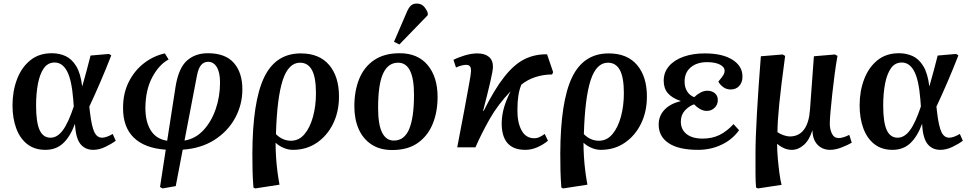

<svg xmlns="http://www.w3.org/2000/svg" viewBox="-20 -825 5436 1075"><path d="M234 14Q173 14 132 -18.5Q91 -51 70.5 -107.5Q50 -164 50 -235Q50 -314 75 -380.5Q100 -447 149 -487Q198 -527 270 -527Q312 -527 347 -511Q382 -495 406.5 -455Q431 -415 440 -343H441Q454 -388 465 -429.5Q476 -471 487 -514L590 -523L603 -515Q573 -438 542 -366Q511 -294 480 -228L484 -194Q493 -118 508 -86Q523 -54 552 -54Q564 -54 580 -60Q596 -66 611 -75L628 -37Q604 -19 569.5 -2.5Q535 14 502 14Q457 14 430.5 -18.5Q404 -51 400 -130H399Q373 -60 333.5 -23Q294 14 234 14ZM263 -54Q301 -54 332 -96Q363 -138 393 -229L390 -269Q381 -379 355 -427Q329 -475 286 -475Q248 -475 225.5 -443Q203 -411 192.5 -356.5Q182 -302 182 -234Q182 -141 201.5 -97.5Q221 -54 263 -54Z M890 230 876 222 908 13Q790 5 729 -54.5Q668 -114 669 -222Q669 -303 701 -366.5Q733 -430 786 -471Q839 -512 903 -526L924 -492Q871 -464 833 -393.5Q795 -323 794 -221Q794 -143 824.5 -94.5Q855 -46 916 -37L963 -340Q980 -444 1026.5 -485.5Q1073 -527 1144 -527Q1242 -527 1289.5 -472.5Q1337 -418 1337 -325Q1337 -239 1296.5 -164.5Q1256 -90 1181 -42Q1106 6 1003 13L964 217ZM1013 -38Q1074 -48 1118.5 -95.5Q1163 -143 1187.5 -213.5Q1212 -284 1212 -363Q1212 -419 1194 -449Q1176 -479 1145 -479Q1122 -479 1106.5 -461.5Q1091 -444 1083 -403Z M1409 230 1399 225Q1395 174 1394 130.5Q1393 87 1393 35Q1394 -256 1458.5 -391Q1523 -526 1664 -526Q1768 -526 1823 -461Q1878 -396 1878 -285Q1878 -199 1844.5 -131.5Q1811 -64 1753 -25Q1695 14 1620 14Q1594 14 1568 3Q1542 -8 1524 -25H1523Q1523 10 1525.5 52.5Q1528 95 1533.5 136.5Q1539 178 1545 209ZM1609 -37Q1654 -37 1685 -74Q1716 -111 1732.5 -171.5Q1749 -232 1749 -303Q1749 -392 1726.5 -433Q1704 -474 1660 -474Q1595 -474 1563 -376Q1531 -278 1525 -74Q1562 -37 1609 -37Z M2176 15Q2107 15 2059.5 -16.5Q2012 -48 1988 -103Q1964 -158 1964 -230Q1964 -317 1991.5 -384Q2019 -451 2075.5 -489Q2132 -527 2218 -527Q2319 -527 2374.5 -460.5Q2430 -394 2430 -282Q2430 -198 2402.5 -131Q2375 -64 2319 -24.5Q2263 15 2176 15ZM2185 -38Q2244 -38 2271 -102.5Q2298 -167 2298 -295Q2298 -474 2209 -474Q2153 -474 2125 -413.5Q2097 -353 2097 -221Q2097 -127 2119.5 -82.5Q2142 -38 2185 -38ZM2216 -576 2186 -591 2257 -756Q2268 -782 2280.5 -793.5Q2293 -805 2313 -805Q2336 -805 2350.5 -791.5Q2365 -778 2375 -753V-740Z M2921 14Q2787 14 2789 -139Q2790 -181 2802 -223Q2814 -265 2839 -314Q2767 -239 2721 -157.5Q2675 -76 2642 0H2540Q2562 -113 2579 -205Q2596 -297 2606.5 -355Q2617 -413 2617 -424Q2618 -446 2611 -454Q2604 -462 2590 -462Q2579 -462 2563.5 -458Q2548 -454 2533 -447L2519 -490Q2546 -504 2583 -515Q2620 -526 2653 -526Q2694 -526 2717.5 -506.5Q2741 -487 2740 -448Q2739 -427 2725 -366Q2711 -305 2685 -205L2688 -204Q2748 -324 2802.5 -393.5Q2857 -463 2914.5 -492.5Q2972 -522 3043 -521L3077 -421L3071 -408Q3023 -408 2978 -393.5Q2933 -379 2899 -351Q2888 -325 2882.5 -290.5Q2877 -256 2877 -211Q2876 -140 2900 -95.5Q2924 -51 2971 -51Q2987 -51 3001.5 -58Q3016 -65 3030 -75L3048 -37Q3023 -16 2989.5 -1Q2956 14 2921 14Z M3133 230 3123 225Q3119 174 3118 130.5Q3117 87 3117 35Q3118 -256 3182.5 -391Q3247 -526 3388 -526Q3492 -526 3547 -461Q3602 -396 3602 -285Q3602 -199 3568.5 -131.5Q3535 -64 3477 -25Q3419 14 3344 14Q3318 14 3292 3Q3266 -8 3248 -25H3247Q3247 10 3249.5 52.5Q3252 95 3257.5 136.5Q3263 178 3269 209ZM3333 -37Q3378 -37 3409 -74Q3440 -111 3456.5 -171.5Q3473 -232 3473 -303Q3473 -392 3450.5 -433Q3428 -474 3384 -474Q3319 -474 3287 -376Q3255 -278 3249 -74Q3286 -37 3333 -37Z M3888 14Q3779 14 3723 -24Q3667 -62 3668 -129Q3668 -176 3700.5 -210.5Q3733 -245 3790 -258V-260Q3743 -276 3719.5 -303Q3696 -330 3696 -373Q3696 -420 3725.5 -454.5Q3755 -489 3807 -507.5Q3859 -526 3926 -526Q4026 -526 4082 -490Q4138 -454 4137 -395Q4137 -364 4119 -344Q4101 -324 4071 -324Q4047 -324 4029 -337.5Q4011 -351 4002 -368Q4022 -392 4029.5 -404Q4037 -416 4037 -429Q4037 -450 4010.5 -463.5Q3984 -477 3939 -477Q3882 -477 3847.5 -448Q3813 -419 3813 -368Q3813 -336 3827.5 -313Q3842 -290 3867 -281Q3882 -296 3901.5 -306.5Q3921 -317 3940 -317Q3966 -317 3982.5 -303Q3999 -289 3999 -265Q3999 -239 3981 -221.5Q3963 -204 3937 -204Q3918 -204 3899.5 -214.5Q3881 -225 3866 -241Q3836 -230 3814 -205.5Q3792 -181 3792 -144Q3792 -100 3824 -74.5Q3856 -49 3914 -49Q3967 -49 4008 -69Q4049 -89 4087 -130L4118 -96Q4081 -44 4020.5 -15Q3960 14 3888 14Z M4224 230 4213 225Q4210 186 4210 142Q4210 98 4210 33Q4210 -49 4218 -190.5Q4226 -332 4240 -510L4362 -520L4376 -512Q4353 -343 4343 -243Q4333 -143 4333 -85Q4347 -75 4367 -68Q4387 -61 4402 -61Q4453 -61 4481.5 -99.5Q4510 -138 4515 -210L4537 -510L4655 -520L4669 -512Q4661 -468 4653.5 -412Q4646 -356 4640 -300.5Q4634 -245 4630 -200.5Q4626 -156 4626 -134Q4626 -101 4638 -76.5Q4650 -52 4676 -52Q4688 -52 4704 -57Q4720 -62 4735 -70L4749 -26Q4727 -13 4692 0.5Q4657 14 4628 14Q4585 14 4557.5 -14.5Q4530 -43 4529 -94H4528Q4511 -40 4480 -13Q4449 14 4414 14Q4389 14 4367 3.5Q4345 -7 4332 -19H4331Q4331 18 4335 63Q4339 108 4344.5 148Q4350 188 4356 210Z M4977 14Q4916 14 4875 -18.5Q4834 -51 4813.5 -107.5Q4793 -164 4793 -235Q4793 -314 4818 -380.5Q4843 -447 4892 -487Q4941 -527 5013 -527Q5055 -527 5090 -511Q5125 -495 5149.5 -455Q5174 -415 5183 -343H5184Q5197 -388 5208 -429.5Q5219 -471 5230 -514L5333 -523L5346 -515Q5316 -438 5285 -366Q5254 -294 5223 -228L5227 -194Q5236 -118 5251 -86Q5266 -54 5295 -54Q5307 -54 5323 -60Q5339 -66 5354 -75L5371 -37Q5347 -19 5312.5 -2.5Q5278 14 5245 14Q5200 14 5173.5 -18.5Q5147 -51 5143 -130H5142Q5116 -60 5076.5 -23Q5037 14 4977 14ZM5006 -54Q5044 -54 5075 -96Q5106 -138 5136 -229L5133 -269Q5124 -379 5098 -427Q5072 -475 5029 -475Q4991 -475 4968.5 -443Q4946 -411 4935.5 -356.5Q4925 -302 4925 -234Q4925 -141 4944.5 -97.5Q4964 -54 5006 -54Z"/></svg>

Font: Literata 36pt SemiBold
Style: Italic
Weight: 600
Italic angle: -2°
Designer: Latin by Veronika Burian and Jose Scaglione. Greek by Irene Vlachou. Cyrillic by Vera Evstafieva
Foundry: TypeTogether
Version: Version 3.002